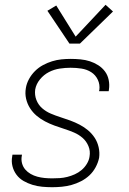

<svg xmlns="http://www.w3.org/2000/svg" viewBox="-20 -774 540 802"><path d="M198 8Q177 8 156 6Q135 4 115.5 -2Q96 -8 78.5 -18Q61 -28 49 -44Q37 -60 32 -80Q27 -100 31 -121Q31 -123 31.5 -124.5Q32 -126 32 -128H72Q72 -127 71.5 -125.5Q71 -124 71 -123Q68 -107 72 -92Q76 -77 85.5 -66Q95 -55 108 -47.5Q121 -40 136 -36Q151 -32 166.5 -30.5Q182 -29 198 -29Q214 -29 229.5 -30Q245 -31 261 -35Q277 -39 292.5 -46Q308 -53 321 -64Q334 -75 343 -90Q352 -105 354 -120Q358 -143 349.5 -163.5Q341 -184 325 -198Q309 -212 289 -220.5Q269 -229 248.5 -235.5Q228 -242 207.5 -249.5Q187 -257 168 -267Q149 -277 133 -290.5Q117 -304 105.5 -322Q94 -340 89 -361.5Q84 -383 88 -406Q91 -425 101 -443.5Q111 -462 126 -477Q141 -492 159.5 -502Q178 -512 197.5 -518Q217 -524 236.5 -526Q256 -528 275 -528Q296 -528 316.5 -526Q337 -524 355.5 -518Q374 -512 390.5 -501.5Q407 -491 418.5 -475.5Q430 -460 434 -440Q438 -420 435 -400Q435 -398 434.5 -396.5Q434 -395 434 -393H394Q394 -395 394 -396Q394 -397 395 -398Q398 -421 388.5 -441Q379 -461 361 -472.5Q343 -484 320.5 -487.5Q298 -491 275 -491Q253 -491 229.5 -487.5Q206 -484 184.5 -473Q163 -462 147 -442.5Q131 -423 127 -400Q124 -377 132 -356.5Q140 -336 156 -322Q172 -308 192 -299.5Q212 -291 232.5 -284.5Q253 -278 273.5 -270.5Q294 -263 313 -253Q332 -243 348 -229.5Q364 -216 375.5 -198.5Q387 -181 392 -159Q397 -137 394 -115Q390 -95 379.5 -75.5Q369 -56 353.5 -41.5Q338 -27 318.5 -17Q299 -7 279 -1.5Q259 4 238.5 6Q218 8 198 8ZM270 -592 178 -729 215 -751 296 -621 421 -754 452 -726 314 -592Z"/></svg>

Font: Iosevka SS04 XLt Obl
Style: Regular
Weight: 200
Italic angle: -9°
Monospace: yes
Designer: Belleve Invis
Foundry: Belleve Invis
Version: Version 19.0.0; ttfautohint (v1.8.4)